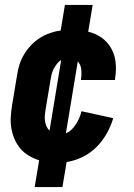

<svg xmlns="http://www.w3.org/2000/svg" viewBox="-20 -648 540 775"><path d="M120 107 138 -1Q116 -8 96.5 -19.5Q77 -31 62.5 -48Q48 -65 39 -86Q30 -107 26 -129.5Q22 -152 23.5 -176Q25 -200 29 -225L49 -345Q52 -366 58.5 -387Q65 -408 77 -428Q89 -448 105 -465Q121 -482 140.5 -494.5Q160 -507 181.5 -514.5Q203 -522 225 -525L242 -628H354L336 -520Q366 -513 390 -496Q414 -479 428.5 -453.5Q443 -428 446.5 -397.5Q450 -367 445 -335L444 -325H307V-329Q310 -349 308 -368Q306 -387 294 -400L246 -110Q259 -115 269.5 -125.5Q280 -136 287.5 -148Q295 -160 300.5 -173Q306 -186 309 -199L437 -171Q428 -140 411 -109.5Q394 -79 369.5 -54.5Q345 -30 313.5 -14.5Q282 1 249 6L232 107ZM180 -121 227 -406Q217 -400 209.5 -390Q202 -380 196.5 -369.5Q191 -359 188.5 -348Q186 -337 184 -326L164 -206Q162 -194 161 -182.5Q160 -171 161.5 -160Q163 -149 167.5 -138.5Q172 -128 180 -121Z"/></svg>

Font: Iosevka Term Curly Heavy
Style: Italic
Weight: 900
Italic angle: -9°
Designer: Belleve Invis
Foundry: Belleve Invis
Version: Version 32.3.0